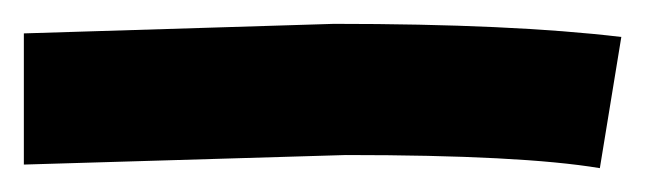

<svg xmlns="http://www.w3.org/2000/svg" viewBox="-20 92 541 161"><path d="M0 120 260 112Q409 112 501 123L483 233Q417 222 270 222L0 230Z"/></svg>

Font: Boogaloo
Style: Regular
Weight: 400
Designer: John Vargas Beltran
Foundry: John Vargas Beltran
Version: Version 1.002